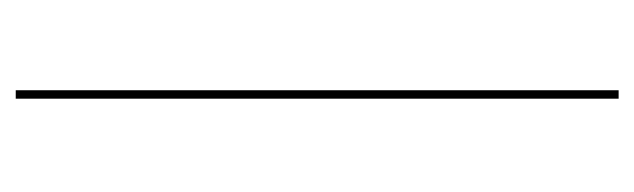

<svg xmlns="http://www.w3.org/2000/svg" viewBox="-308 -518 825 250"><g transform="rotate(90 105.0 -392.5)"><path d="M97 0H108V-785H97Z"/></g></svg>

Font: Anybody Expanded Thin
Style: Regular
Weight: 250
Width: 7
Version: Version 1.113;gftools[0.9.25]